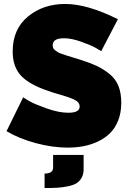

<svg xmlns="http://www.w3.org/2000/svg" viewBox="-20 -736 657 969"><path d="M575 -639 491 -478Q479 -485 460 -496Q441 -507 391 -525Q341 -543 303 -543Q246 -543 246 -508Q246 -500 248.5 -494Q251 -488 258 -482.5Q265 -477 271.5 -473Q278 -469 292 -464Q306 -459 315.5 -456Q325 -453 345 -447Q365 -441 378 -437Q432 -420 467.5 -403.5Q503 -387 533.5 -362Q564 -337 578 -301.5Q592 -266 592 -217Q592 -167 576.5 -128Q561 -89 535 -63.5Q509 -38 473.5 -21.5Q438 -5 400.5 2Q363 9 322 9Q245 9 161 -13.5Q77 -36 13 -74L97 -245Q110 -236 133 -223Q156 -210 216.5 -188.5Q277 -167 325 -167Q382 -167 382 -198Q382 -210 374.5 -219Q367 -228 350 -235.5Q333 -243 317 -248Q301 -253 272 -261.5Q243 -270 224 -277Q128 -309 86 -354Q44 -399 44 -476Q44 -589 121 -652.5Q198 -716 309 -716Q421 -716 575 -639ZM205 213V140Q248 140 248 110V46H402V118Q402 144 391.5 162Q381 180 365 189.5Q349 199 321.5 204.5Q294 210 269 211.5Q244 213 205 213Z"/></svg>

Font: Raleway
Style: Heavy
Weight: 900
Designer: Matt McInerney, Pablo Impallari, Rodrigo Fuenzalida
Foundry: Matt McInerney, Pablo Impallari, Rodrigo Fuenzalida
Version: Version 2.001